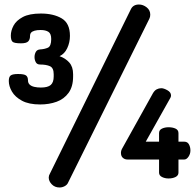

<svg xmlns="http://www.w3.org/2000/svg" viewBox="-20 -791 868 851"><path d="M158 -328Q108 -328 77.5 -344.5Q47 -361 33 -385Q19 -409 19 -432Q19 -451 28 -457Q37 -463 60 -463Q87 -463 95.5 -456.5Q104 -450 104 -435Q104 -423 111.5 -416Q119 -409 132 -406Q145 -403 161 -403Q192 -403 205 -414.5Q218 -426 218 -452V-462Q218 -490 201.5 -497.5Q185 -505 158 -505Q144 -505 138.5 -515.5Q133 -526 133 -538Q133 -550 138.5 -560.5Q144 -571 158 -572Q177 -573 192 -579.5Q207 -586 207 -618Q207 -642 194.5 -650Q182 -658 160 -658Q144 -658 133.5 -655Q123 -652 118 -646.5Q113 -641 113 -630Q113 -616 105 -607.5Q97 -599 73 -599Q43 -599 35.5 -606Q28 -613 28 -633Q28 -655 40 -677.5Q52 -700 81 -715.5Q110 -731 161 -731Q217 -731 253.5 -709.5Q290 -688 290 -632Q290 -603 278 -577.5Q266 -552 244 -542Q270 -533 287 -514Q304 -495 304 -462V-452Q304 -407 284 -379.5Q264 -352 231 -340Q198 -328 158 -328ZM244 40Q223 40 209.5 26Q196 12 196 -4Q196 -13 201 -21L560 -750Q570 -771 596 -771Q614 -771 630 -758.5Q646 -746 646 -726Q646 -716 642 -708L282 18Q278 28 267 34Q256 40 244 40ZM727 0Q711 0 698 -6.5Q685 -13 685 -26V-84H545Q533 -84 524.5 -91.5Q516 -99 516 -114Q516 -122 520 -130L658 -378Q665 -390 674.5 -395Q684 -400 695 -400Q706 -400 722 -391Q738 -382 738 -368Q738 -362 735 -357L626 -163H685V-201Q685 -215 698 -221Q711 -227 727 -227Q745 -227 758 -221Q771 -215 771 -201V-163H797Q811 -163 817.5 -151Q824 -139 824 -124Q824 -109 815.5 -96.5Q807 -84 797 -84H771V-26Q771 -13 758 -6.5Q745 0 727 0Z"/></svg>

Font: Dosis ExtraLight
Style: Bold
Weight: 700
Version: Version 3.001; ttfautohint (v1.8.2)